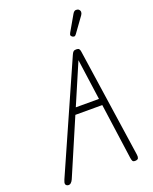

<svg xmlns="http://www.w3.org/2000/svg" viewBox="-225 -1422 1230 1542"><g transform="rotate(-20 390.0 -651.0)"><path d="M79 -1.5Q64 -5.5 60.8 -17.5Q57.5 -29.5 68.5 -54L475 -972Q482.5 -989.5 490.5 -996.8Q498.5 -1004 515 -1004Q533 -1004 539.2 -996.2Q545.5 -988.5 547.5 -973L684 -44Q687 -24.5 682.2 -13.2Q677.5 -2 658.5 -0.5Q638.5 1 633 -8.8Q627.5 -18.5 625 -37L559 -512H329L124.5 -35Q117 -18 105.5 -8Q94 2 79 -1.5ZM353 -567.5H551L502.5 -916ZM522.5 -1110.5Q514.5 -1115.5 510.5 -1123Q506.5 -1130.5 515.5 -1146L592.5 -1280Q605 -1301.5 620.2 -1302.2Q635.5 -1303 644.5 -1295.5Q656 -1285 655.5 -1272.2Q655 -1259.5 646.5 -1247.5L554 -1119.5Q545 -1107 537.2 -1106.8Q529.5 -1106.5 522.5 -1110.5Z"/></g></svg>

Font: Edu SA Hand Cursive
Style: Regular
Weight: 400
Designer: Tina and Corey Anderson, Eben Sorkin, Mirko Velimirovic
Foundry: Google for Education
Version: Version 2.000